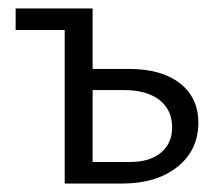

<svg xmlns="http://www.w3.org/2000/svg" viewBox="-20 -434 517 454"><path d="M133 -363H17V-414H199V-271H285Q362 -271 405.5 -237Q449 -203 449 -144Q449 -79 399.5 -39.5Q350 0 269 0H133ZM288 -51Q334 -51 360.5 -73Q387 -95 387 -133Q387 -174 357 -197.5Q327 -221 273 -221H199V-51Z"/></svg>

Font: QiushuiShotai Bright
Style: Regular
Weight: 400
Designer: Christian Thalmann (Catharsis Fonts)
Version: Version 1.250;